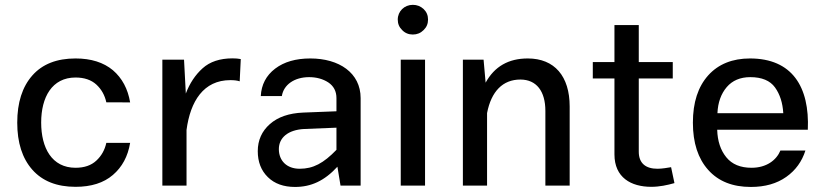

<svg xmlns="http://www.w3.org/2000/svg" viewBox="-20 -757 3351 783"><path d="M288.1 -518.6C211.4 -518.6 152.8 -495.6 111.8 -449.2C70.8 -402.8 50.3 -338.4 50.3 -256.8C50.3 -175.3 70.8 -111.3 111.8 -64.9C152.8 -18.6 211.4 4.9 288.1 4.9C352.1 4.9 402.8 -11.2 440.4 -43.5C478 -75.7 501.5 -119.1 510.7 -174.3H413.6C407.2 -145.5 394 -121.6 373 -102.1C352.1 -82.5 323.7 -72.8 288.1 -72.8C191.4 -72.8 147.9 -153.8 147.9 -257.3C147.9 -360.4 191.9 -440.9 288.1 -440.9C323.7 -440.9 352.1 -431.2 373 -412.1C394 -392.6 407.2 -368.7 413.6 -339.8L510.7 -339.4C501.5 -394.5 478 -438.5 440.4 -470.7C402.3 -502.4 351.6 -518.6 288.1 -518.6Z M642.1 0H740.7V-227.1C756.3 -344.2 810.1 -430.2 919.4 -430.2C935.1 -430.2 947.8 -428.7 957.5 -425.3L961.9 -516.1C951.7 -518.1 940.4 -519 928.2 -519C877 -519 835.9 -505.4 806.2 -478.5C776.4 -451.7 753.4 -417 737.8 -375.5L730.5 -513.7H642.1Z M1450.7 -356.9C1450.7 -460 1362.8 -518.6 1245.6 -518.6C1186.5 -518.6 1138.7 -504.9 1102.1 -477.1C1065.4 -449.2 1045.9 -411.6 1043.5 -365.2H1129.4C1136.7 -411.6 1180.7 -442.4 1240.7 -442.4C1270.5 -442.4 1296.9 -435.1 1318.8 -420.9C1340.8 -406.2 1352.1 -384.8 1352.1 -356.9V-303.2L1216.3 -297.9C1158.2 -295.4 1113.3 -279.8 1080.6 -251C1047.9 -222.2 1031.2 -185.1 1031.2 -140.6C1031.2 -96.7 1044.9 -61.5 1072.3 -34.7C1099.6 -7.8 1136.7 5.4 1183.1 5.4C1248 5.4 1302.7 -19 1356 -77.1L1368.7 0H1450.7ZM1117.2 -148.9C1117.2 -195.3 1154.3 -227.5 1220.7 -231L1352.1 -236.3V-146C1299.3 -91.3 1257.3 -68.8 1202.1 -68.8C1149.4 -68.8 1117.2 -101.6 1117.2 -148.9Z M1602.1 -677.2C1602.1 -660.2 1607.9 -646 1620.1 -634.3C1631.8 -622.1 1646.5 -616.2 1663.6 -616.2C1680.7 -616.2 1695.3 -622.1 1707.5 -634.3C1719.7 -646 1725.6 -660.2 1725.6 -677.2C1725.6 -694.3 1719.7 -708.5 1707.5 -720.2C1695.3 -731.4 1680.7 -737.3 1663.6 -737.3C1628.9 -737.3 1602.1 -710.9 1602.1 -677.2ZM1614.3 0H1713.4V-513.7H1614.3Z M1966.3 -295.9C1983.4 -384.3 2030.3 -432.6 2102.1 -432.6C2168 -432.6 2204.1 -384.8 2204.1 -304.7V0H2303.2V-322.8C2303.2 -445.8 2241.7 -518.6 2132.3 -518.6C2053.7 -518.6 1996.6 -485.8 1960.4 -419.9L1952.1 -513.7H1867.7V0H1966.3Z M2716.8 -75.2C2702.6 -72.8 2680.2 -68.8 2661.1 -68.8C2613.8 -68.8 2585 -90.8 2585 -138.2V-437H2723.6V-503.9H2585V-654.8H2485.8V-503.9H2397.5V-437H2485.8V-127.4C2485.8 -33.2 2553.2 4.9 2636.2 4.9C2668.9 4.9 2701.7 -2 2730.5 -10.3Z M3274.4 -228C3282.2 -403.3 3210 -518.6 3038.6 -518.6C2966.8 -518.6 2909.7 -495.6 2868.2 -449.7C2826.7 -403.3 2805.7 -339.4 2805.7 -256.8C2805.7 -174.3 2826.7 -110.4 2868.2 -64C2909.7 -17.6 2967.3 5.4 3042 5.4C3100.1 5.4 3147.9 -8.3 3186.5 -35.6C3224.6 -62.5 3250.5 -98.6 3264.6 -143.1H3162.6C3146.5 -104 3106 -72.8 3044.9 -72.8C2999.5 -72.8 2965.3 -86.9 2941.9 -115.7C2918.5 -144.5 2906.2 -181.6 2904.8 -228ZM2905.8 -295.4C2907.7 -338.9 2920.4 -374.5 2943.8 -401.9C2966.8 -428.7 2999 -442.4 3039.6 -442.4C3086.9 -442.4 3120.6 -428.2 3140.6 -400.4C3160.6 -372.6 3171.9 -337.4 3174.3 -295.4Z"/></svg>

Font: Estedad Medium
Style: Regular
Weight: 500
Designer: Amin Abedi
Version: Version 7.3